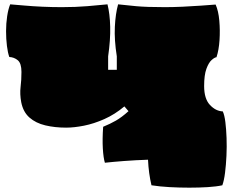

<svg xmlns="http://www.w3.org/2000/svg" viewBox="-20 -734 1074 886"><path d="M679 121Q666 67 663 3Q605 5 552 9Q499 13 464 17Q457 -6 454.5 -49Q452 -92 456 -149Q488 -162 515 -177.5Q542 -193 573 -221L554 -243Q510 -206 461.5 -184.5Q413 -163 367.5 -154Q322 -145 285 -145Q233 -145 189 -155.5Q145 -166 116 -191.5Q87 -217 78 -262Q71 -300 75 -332.5Q79 -365 79 -402Q79 -442 62 -456Q45 -470 23 -471Q16 -490 12 -522Q8 -554 8 -590Q8 -626 13 -659Q18 -692 27 -714Q53 -712 92 -708.5Q131 -705 176 -703Q221 -701 265 -701Q329 -701 383 -705.5Q437 -710 476 -714Q487 -671 488.5 -610.5Q490 -550 479 -474V-412H519V-474Q507 -550 510 -610.5Q513 -671 525 -714Q560 -710 608 -705.5Q656 -701 741 -701Q778 -701 822.5 -703Q867 -705 908 -708Q949 -711 975 -713Q988 -684 992 -639Q996 -594 993 -548.5Q990 -503 979 -470Q970 -469 956.5 -457Q943 -445 932.5 -416.5Q922 -388 922 -337Q922 -278 949 -249.5Q976 -221 1008 -220Q1016 -203 1020 -170.5Q1024 -138 1025.5 -97.5Q1027 -57 1025 -15Q1023 27 1018.5 63Q1014 99 1006 121Q979 127 939 129.5Q899 132 853.5 132Q808 132 762.5 129.5Q717 127 679 121Z"/></svg>

Font: Oi
Style: Regular
Weight: 400
Designer: Kostas Bartsokas, Mohamad Dakak
Foundry: Foundry5
Version: Version 4.000